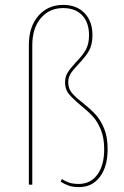

<svg xmlns="http://www.w3.org/2000/svg" viewBox="-20 -755 509 785"><path d="M358 -611Q358 -572 343.5 -547Q329 -522 302 -494Q280 -471 269.5 -455Q259 -439 259 -418Q259 -393 273.5 -375.5Q288 -358 319 -334Q350 -309 370.5 -287Q391 -265 405.5 -230Q420 -195 420 -145Q420 -74 388.5 -32Q357 10 303 10Q278 10 261 4Q244 -2 228 -12L233 -23Q248 -13 263.5 -8Q279 -3 302 -3Q350 -3 378 -41Q406 -79 406 -145Q406 -192 392 -225.5Q378 -259 359 -279.5Q340 -300 308 -326Q276 -353 261 -371.5Q246 -390 246 -418Q246 -441 256.5 -458Q267 -475 289 -499Q316 -526 330 -550Q344 -574 344 -611Q344 -663 316 -692.5Q288 -722 238 -722Q182 -722 147 -681Q112 -640 112 -569V0H98V-571Q98 -646 137 -690.5Q176 -735 238 -735Q293 -735 325.5 -701.5Q358 -668 358 -611Z"/></svg>

Font: Fira Sans Compressed Hair
Style: Regular
Weight: 100
Width: 1
Designer: bBox Type GmbH & Carrois Corporate GbR & Edenspiekermann AG
Foundry: bBox Type GmbH & Carrois Corporate GbR & Edenspiekermann AG
Version: Version 4.301